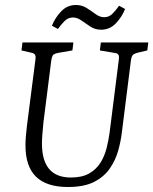

<svg xmlns="http://www.w3.org/2000/svg" viewBox="-20 -738 614 769"><path d="M252 11Q167 11 124.5 -30Q82 -71 82 -156Q82 -172 83.5 -191.5Q85 -211 88 -235L122 -500Q124 -513 120 -519Q116 -525 105 -527L66 -536L70 -568H274L270 -536L212 -526Q201 -524 194.5 -519.5Q188 -515 185 -493L154 -248Q152 -229 150 -204Q148 -179 148 -164Q148 -95 177 -61Q206 -27 264 -27Q309 -27 337.5 -43.5Q366 -60 382.5 -86.5Q399 -113 407 -145Q415 -177 419 -207L456 -500Q458 -513 454 -519Q450 -525 439 -526L380 -536L384 -568H574L570 -536L532 -527Q516 -523 511 -516.5Q506 -510 504 -493L468 -207Q464 -173 453.5 -135Q443 -97 420 -63.5Q397 -30 357 -9.5Q317 11 252 11ZM385 -619Q361 -619 342 -631.5Q323 -644 306 -656Q289 -668 272 -668Q253 -668 238.5 -653.5Q224 -639 212 -622L188 -635Q200 -666 224.5 -692Q249 -718 284 -718Q308 -718 327 -706Q346 -694 363 -681.5Q380 -669 397 -669Q417 -669 431 -683.5Q445 -698 457 -715L481 -702Q469 -671 444.5 -645Q420 -619 385 -619Z"/></svg>

Font: Rasa Light
Style: Italic
Weight: 300
Italic angle: -7.10001°
Designer: Anna Giedrys (Yrsa+Rasa design), David Brezina (Yrsa art-direction, Rasa art-direction, design)
Foundry: Rosetta Type Foundry
Version: Version 2.004